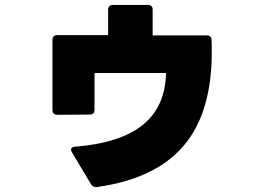

<svg xmlns="http://www.w3.org/2000/svg" viewBox="-20 -693 1040 776"><path d="M372 63C707 15 849 -176 835 -531C835 -543 828 -550 816 -550H597V-654C597 -666 591 -673 578 -673H436C424 -673 417 -666 417 -654V-551H211C199 -551 192 -544 192 -532V-248C192 -236 199 -229 212 -229L343 -230C356 -230 362 -237 362 -250V-398H651C647 -219 531 -120 283 -100C273 -99 267 -95 267 -88C267 -85 269 -81 271 -77L348 52C354 61 362 64 372 63Z"/></svg>

Font: LINE Seed JP_OTF ExtraBold
Style: Regular
Weight: 800
Designer: LY Corporation & Fontrix & Fontworks
Version: Version 1.013